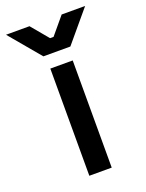

<svg xmlns="http://www.w3.org/2000/svg" viewBox="-188 -763 631 830"><g transform="rotate(-20 128.0 -348.0)"><path d="M76 0V-493H179V0ZM66 -553 -54 -696H54L120 -617H136L202 -696H310L190 -553Z"/></g></svg>

Font: Space Grotesk Medium
Style: Regular
Weight: 500
Designer: Florian Karsten
Foundry: Florian Karsten
Version: Version 2.000